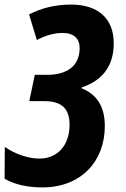

<svg xmlns="http://www.w3.org/2000/svg" viewBox="-72 -579 551 839"><path d="M113 240C282 240 386 126 386 -28C386 -115 350 -167 285 -193V-197C370 -225 425 -285 425 -390C425 -501 353 -559 239 -559C167 -559 108 -543 55 -516L89 -404C124 -423 163 -435 202 -435C250 -435 276 -411 276 -369C276 -289 219 -252 134 -252H80L56 -137H122C200 -137 232 -102 232 -34C232 54 181 114 100 114C53 114 -5 95 -51 63L-52 202C-9 227 48 240 113 240Z"/></svg>

Font: Noto Sans Display SemiCondensed Extra
Style: Italic
Weight: 800
Width: 4
Italic angle: -12°
Designer: Monotype Design Team
Foundry: Monotype Imaging Inc.
Version: Version 1.900